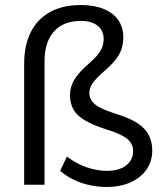

<svg xmlns="http://www.w3.org/2000/svg" viewBox="-20 -734 655 763"><path d="M403 9Q369 9 335 1.5Q301 -6 271.5 -20.5Q242 -35 219 -55L246 -112Q283 -83 325 -69Q367 -55 404 -55Q453 -55 481 -76.5Q509 -98 509 -134Q509 -163 485 -182.5Q461 -202 402 -220Q349 -237 317 -256Q285 -275 271.5 -299.5Q258 -324 258 -356Q258 -387 274.5 -416Q291 -445 336 -484Q367 -511 379.5 -532.5Q392 -554 392 -579Q392 -601 381.5 -617Q371 -633 351 -642Q331 -651 302 -651Q232 -651 194.5 -609Q157 -567 157 -490V0H76V-480Q76 -554 102.5 -606.5Q129 -659 179.5 -686.5Q230 -714 301 -714Q354 -714 392 -698.5Q430 -683 450 -654Q470 -625 470 -586Q470 -561 463 -539.5Q456 -518 439 -496.5Q422 -475 394 -451Q360 -421 347.5 -402.5Q335 -384 335 -364Q335 -347 345 -332.5Q355 -318 378.5 -306Q402 -294 442 -281Q519 -258 552 -223.5Q585 -189 585 -136Q585 -93 562.5 -60.5Q540 -28 499 -9.5Q458 9 403 9Z"/></svg>

Font: Nunito Sans 12pt ExtraLight 12pt
Style: Regular
Weight: 400
Version: Version 3.101;gftools[0.9.27]